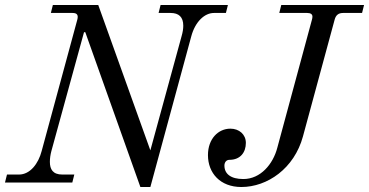

<svg xmlns="http://www.w3.org/2000/svg" viewBox="-30 -732 1480 770"><path d="M804 -110C804 -38 853 18 938 18C1042 18 1150 -56 1185 -185L1312 -653C1317 -672 1328 -680 1346 -680H1422L1430 -712H1098L1090 -680H1202C1216 -680 1223 -675 1223 -665C1223 -661 1222 -657 1221 -653L1082 -139C1065 -74 1015 -14 946 -14C895 -14 870 -35 870 -68C870 -80 877 -91 890 -91C934 -91 956 -121 956 -159C956 -193 929 -216 894 -216C845 -216 804 -175 804 -110ZM-10 0H260L268 -32H220C182 -32 170 -53 170 -83C170 -96 172 -111 176 -126L307 -603H312L533 18H573L737 -586C753 -646 791 -680 828 -680H876L884 -712H614L606 -680H654C687 -680 705 -664 705 -629C705 -617 703 -603 698 -586L573 -129L364 -712H182L174 -680H261C279 -680 285 -672 280 -653L137 -126C124 -76 91 -32 46 -32H-2Z"/></svg>

Font: Old Standard
Style: Italic
Weight: 400
Italic angle: -15.2°
Designer: Alexey Kryukov <alexios@thessalonica.org.ru>
Version: Version 2.0